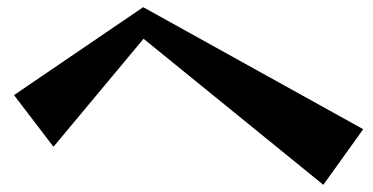

<svg xmlns="http://www.w3.org/2000/svg" viewBox="-20 -616 1040 535"><path d="M380 -508 129 -207 19 -351 379 -596 992 -256 881 -101Z"/></svg>

Font: Reggae One
Style: Regular
Weight: 400
Designer: Fontworks Inc.
Foundry: Fontworks Inc.
Version: Version 1.100